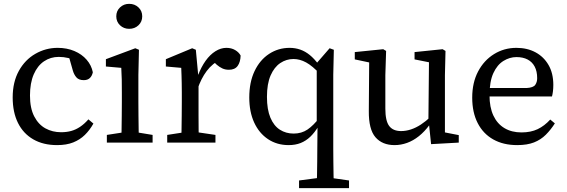

<svg xmlns="http://www.w3.org/2000/svg" viewBox="-20 -742 2949 999"><path d="M277 13Q205 13 153 -17Q101 -47 73.5 -102.5Q46 -158 46 -235Q46 -315 78 -373Q110 -431 164 -462Q218 -493 280 -493Q328 -493 367 -476.5Q406 -460 431 -431Q456 -402 463 -366Q459 -347 447.5 -336Q436 -325 416 -325Q390 -325 377.5 -339.5Q365 -354 359 -375L334 -463L385 -421Q361 -434 336 -440Q311 -446 286 -446Q243 -446 209 -423Q175 -400 155.5 -355Q136 -310 136 -245Q136 -179 158 -136.5Q180 -94 216.5 -74Q253 -54 298 -54Q326 -54 350 -60.5Q374 -67 396.5 -82Q419 -97 440 -121L466 -99Q447 -65 421.5 -40Q396 -15 361 -1Q326 13 277 13Z M536 0V-40L646 -57H671L774 -40V0ZM611 0Q612 -25 612.5 -62.5Q613 -100 613.5 -140Q614 -180 614 -212V-260Q614 -300 613.5 -329Q613 -358 611 -389L531 -396V-434L684 -491L703 -483L700 -352V-212Q700 -180 700.5 -140Q701 -100 701.5 -62.5Q702 -25 703 0ZM652 -592Q624 -592 604.5 -610.5Q585 -629 585 -657Q585 -685 604.5 -703.5Q624 -722 652 -722Q681 -722 700.5 -703.5Q720 -685 720 -657Q720 -629 700.5 -610.5Q681 -592 652 -592Z M850 0V-40L960 -57H986L1101 -40V0ZM923 0Q924 -25 924.5 -62.5Q925 -100 925.5 -140Q926 -180 926 -212V-261Q926 -288 925.5 -309Q925 -330 924.5 -349Q924 -368 923 -389L843 -396V-434L980 -491L999 -483L1011 -354L1013 -353V-212Q1013 -180 1013 -140Q1013 -100 1013.5 -62.5Q1014 -25 1015 0ZM1008 -279 996 -349H1010Q1027 -394 1050 -426Q1073 -458 1101 -475.5Q1129 -493 1158 -493Q1184 -493 1203.5 -481.5Q1223 -470 1232 -453Q1231 -419 1216.5 -399Q1202 -379 1171 -379Q1152 -379 1137 -386Q1122 -393 1108 -405L1083 -429L1133 -436Q1085 -412 1055.5 -372.5Q1026 -333 1008 -279Z M1536 237V197L1658 181H1684L1796 197V237ZM1482 13Q1421 13 1374.5 -18Q1328 -49 1302.5 -104.5Q1277 -160 1277 -235Q1277 -314 1304.5 -372Q1332 -430 1380 -461.5Q1428 -493 1487 -493Q1516 -493 1542 -484Q1568 -475 1591.5 -456Q1615 -437 1638 -406H1657L1648 -354Q1606 -399 1573 -417Q1540 -435 1507 -435Q1470 -435 1438.5 -414Q1407 -393 1388 -349.5Q1369 -306 1369 -238Q1369 -172 1387 -129.5Q1405 -87 1436.5 -67Q1468 -47 1508 -47Q1549 -47 1580 -68Q1611 -89 1646 -134L1653 -85H1637Q1617 -52 1594.5 -30.5Q1572 -9 1544.5 2Q1517 13 1482 13ZM1628 237Q1629 203 1629.5 168Q1630 133 1630.5 98.5Q1631 64 1631 30L1632 -77L1628 -88V-413L1629 -415L1695 -491L1717 -483L1714 -353V30Q1714 64 1714.5 98.5Q1715 133 1715.5 168Q1716 203 1717 237Z M2033 13Q1969 13 1933.5 -28Q1898 -69 1899 -165L1901 -437L1925 -412L1826 -433V-471L1974 -486L1989 -477L1985 -351V-177Q1985 -113 2005 -86.5Q2025 -60 2067 -60Q2092 -60 2118 -68.5Q2144 -77 2170 -94Q2196 -111 2221 -135L2234 -91H2214Q2189 -57 2159.5 -33.5Q2130 -10 2098 1.5Q2066 13 2033 13ZM2223 8 2211 -107 2209 -109 2212 -418 2137 -433V-471L2283 -486L2298 -477L2295 -351V-53L2367 -39V0Z M2671 13Q2599 13 2546.5 -16.5Q2494 -46 2465.5 -101.5Q2437 -157 2437 -234Q2437 -312 2467.5 -370Q2498 -428 2550.5 -460.5Q2603 -493 2667 -493Q2723 -493 2766 -470Q2809 -447 2834 -404Q2859 -361 2859 -300Q2859 -282 2857 -266.5Q2855 -251 2852 -240H2480V-284H2720Q2755 -286 2765 -300.5Q2775 -315 2775 -335Q2775 -371 2762 -395.5Q2749 -420 2725 -432.5Q2701 -445 2667 -445Q2632 -445 2599.5 -425Q2567 -405 2547 -361.5Q2527 -318 2527 -246Q2527 -184 2547 -141Q2567 -98 2604.5 -75.5Q2642 -53 2693 -53Q2742 -53 2777.5 -70Q2813 -87 2843 -120L2867 -100Q2846 -67 2820 -41Q2794 -15 2758.5 -1Q2723 13 2671 13Z"/></svg>

Font: Source Serif 4 18pt
Style: Regular
Weight: 400
Designer: Frank Grießhammer
Foundry: Adobe Systems Incorporated
Version: Version 4.004;hotconv 1.0.116;makeotfexe 2.5.65601